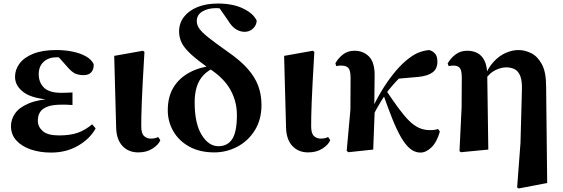

<svg xmlns="http://www.w3.org/2000/svg" viewBox="-20 -846 3182 1086"><path d="M269 17Q206 17 154.5 -0.5Q103 -18 72.5 -51.5Q42 -85 42 -133Q42 -170 65 -204Q88 -238 142.5 -261Q197 -284 291 -289V-280Q170 -285 117.5 -321.5Q65 -358 65 -412Q65 -452 90.5 -486.5Q116 -521 168 -542Q220 -563 299 -563Q347 -563 391 -554Q435 -545 466.5 -527Q498 -509 510 -483Q511 -454 496.5 -437.5Q482 -421 453 -421Q429 -421 408.5 -428.5Q388 -436 358 -471L292 -545L356 -547L385 -518Q357 -520 337 -521Q317 -522 300 -522Q255 -522 227 -496.5Q199 -471 199 -426Q199 -380 228.5 -350.5Q258 -321 326 -321Q342 -321 356.5 -321.5Q371 -322 390 -323V-252Q365 -254 352 -254Q339 -254 329 -254Q277 -254 247.5 -242.5Q218 -231 206 -211Q194 -191 194 -163Q194 -129 222 -104.5Q250 -80 313 -80Q378 -80 421 -95.5Q464 -111 501 -143L521 -120Q489 -61 422 -22Q355 17 269 17Z M762 16Q707 16 673 -20Q639 -56 637 -123L626 -530L789 -559L797 -552Q791 -454 787.5 -385Q784 -316 782 -268.5Q780 -221 779.5 -188.5Q779 -156 779 -131Q779 -91 795 -76.5Q811 -62 833 -62Q847 -62 857 -64.5Q867 -67 875 -71L887 -53Q877 -28 843.5 -6Q810 16 762 16Z M1192 16Q1110 16 1051 -16.5Q992 -49 960.5 -103.5Q929 -158 929 -222Q929 -299 961.5 -352Q994 -405 1052 -436Q1110 -467 1185 -475V-488L1201 -467Q1157 -449 1130.5 -420.5Q1104 -392 1092.5 -353.5Q1081 -315 1081 -267Q1081 -148 1120.5 -83.5Q1160 -19 1215 -19Q1267 -19 1293.5 -59.5Q1320 -100 1320 -196Q1320 -270 1285 -335Q1250 -400 1173 -452Q1101 -502 1062 -537.5Q1023 -573 1008 -603.5Q993 -634 993 -668Q993 -715 1020.5 -750.5Q1048 -786 1097 -806Q1146 -826 1212 -826Q1298 -826 1356 -797.5Q1414 -769 1432 -729Q1431 -704 1411.5 -685Q1392 -666 1363 -666Q1339 -666 1315 -680.5Q1291 -695 1270 -730L1216 -808L1277 -804L1279 -778Q1266 -787 1246.5 -793.5Q1227 -800 1202 -800Q1156 -800 1124.5 -781Q1093 -762 1093 -726Q1093 -706 1106.5 -685.5Q1120 -665 1158 -634.5Q1196 -604 1270 -552Q1338 -505 1379.5 -458.5Q1421 -412 1440 -362Q1459 -312 1459 -252Q1459 -169 1421 -108.5Q1383 -48 1322 -16Q1261 16 1192 16Z M1723 16Q1668 16 1634 -20Q1600 -56 1598 -123L1587 -530L1750 -559L1758 -552Q1752 -454 1748.5 -385Q1745 -316 1743 -268.5Q1741 -221 1740.5 -188.5Q1740 -156 1740 -131Q1740 -91 1756 -76.5Q1772 -62 1794 -62Q1808 -62 1818 -64.5Q1828 -67 1836 -71L1848 -53Q1838 -28 1804.5 -6Q1771 16 1723 16Z M1950 15 1941 7 1962 -225 1963 -403Q1963 -447 1951 -461Q1939 -475 1909 -475Q1902 -475 1895.5 -474.5Q1889 -474 1882 -472L1877 -488Q1893 -517 1920 -538Q1947 -559 1985 -559Q2035 -559 2067.5 -526Q2100 -493 2099 -416Q2099 -373 2098 -328.5Q2097 -284 2097 -240L2100 -236Q2098 -175 2095.5 -117.5Q2093 -60 2091 0ZM2083 -176 2066 -194H2070L2080 -220Q2104 -274 2135.5 -327Q2167 -380 2203 -425.5Q2239 -471 2274 -501Q2312 -533 2341.5 -546Q2371 -559 2407 -563Q2427 -558 2440.5 -543Q2454 -528 2454 -497Q2454 -456 2426 -436Q2398 -416 2346 -411L2222 -400L2313 -470Q2277 -442 2239.5 -405Q2202 -368 2163 -317L2159 -310Q2145 -289 2133 -269.5Q2121 -250 2109 -228Q2097 -206 2083 -176ZM2358 17Q2326 17 2299 -5.5Q2272 -28 2247.5 -71Q2223 -114 2198.5 -175.5Q2174 -237 2147 -314L2165 -333Q2204 -275 2235 -233Q2266 -191 2293.5 -163.5Q2321 -136 2349.5 -123Q2378 -110 2412 -110Q2429 -110 2440 -112Q2451 -114 2458 -116L2468 -102Q2451 -42 2420.5 -12.5Q2390 17 2358 17Z M2579 9 2591 -240 2592 -406Q2592 -447 2581 -461Q2570 -475 2546 -475Q2539 -475 2532.5 -474.5Q2526 -474 2518 -472L2512 -487Q2528 -516 2556 -537.5Q2584 -559 2623 -559Q2656 -559 2681 -545.5Q2706 -532 2720.5 -502.5Q2735 -473 2736 -423V-419L2742 0L2587 15ZM2905 214 2924 -37 2932 -334Q2934 -387 2923 -415.5Q2912 -444 2891 -454.5Q2870 -465 2843 -465Q2815 -465 2782.5 -449.5Q2750 -434 2727 -399L2716 -407H2719Q2740 -462 2772 -496.5Q2804 -531 2841 -547Q2878 -563 2913 -563Q2948 -563 2984 -545.5Q3020 -528 3044.5 -483.5Q3069 -439 3069 -357L3075 189L2914 220Z"/></svg>

Font: Noto Serif JP Black
Style: Regular
Weight: 900
Designer: Ryoko NISHIZUKA 西塚涼子 (kana & ideographs); Frank Grießhammer (Latin, Greek & Cyrillic); Wenlong ZHANG 张文龙 (bopomofo); San
Foundry: Adobe
Version: Version 2.003-H1;hotconv 1.1.1;makeotfexe 2.6.0